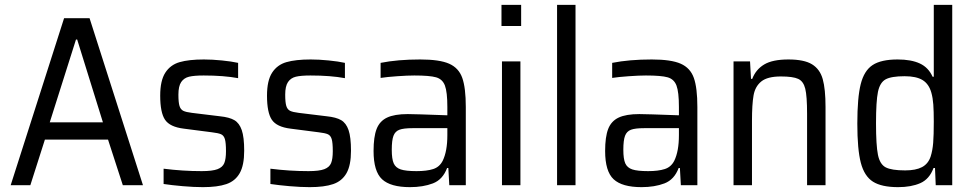

<svg xmlns="http://www.w3.org/2000/svg" viewBox="-20 -763 4019 791"><path d="M486 0 425 -188H165L105 0H24L244 -688H349L569 0ZM298 -600H293L185 -259H404Z M654 -5V-68Q733 -58 811 -58Q855 -58 876 -66Q897 -74 904 -91Q911 -108 911 -140Q911 -175 906.5 -190Q902 -205 890.5 -210Q879 -215 853 -218L737 -233Q680 -240 660 -269.5Q640 -299 640 -369Q640 -431 661 -463.5Q682 -496 720 -507Q758 -518 820 -518Q854 -518 894 -514Q934 -510 961 -504V-441Q902 -452 819 -452Q780 -452 759 -447Q738 -442 726.5 -425Q715 -408 715 -373Q715 -341 719.5 -326.5Q724 -312 735 -306.5Q746 -301 771 -298L886 -284Q925 -280 945.5 -268Q966 -256 976 -227Q986 -198 986 -142Q986 -82 967.5 -49.5Q949 -17 912.5 -4.5Q876 8 816 8Q779 8 733 4Q687 0 654 -5Z M1094 -5V-68Q1173 -58 1251 -58Q1295 -58 1316 -66Q1337 -74 1344 -91Q1351 -108 1351 -140Q1351 -175 1346.5 -190Q1342 -205 1330.5 -210Q1319 -215 1293 -218L1177 -233Q1120 -240 1100 -269.5Q1080 -299 1080 -369Q1080 -431 1101 -463.5Q1122 -496 1160 -507Q1198 -518 1260 -518Q1294 -518 1334 -514Q1374 -510 1401 -504V-441Q1342 -452 1259 -452Q1220 -452 1199 -447Q1178 -442 1166.5 -425Q1155 -408 1155 -373Q1155 -341 1159.5 -326.5Q1164 -312 1175 -306.5Q1186 -301 1211 -298L1326 -284Q1365 -280 1385.5 -268Q1406 -256 1416 -227Q1426 -198 1426 -142Q1426 -82 1407.5 -49.5Q1389 -17 1352.5 -4.5Q1316 8 1256 8Q1219 8 1173 4Q1127 0 1094 -5Z M1519 -141Q1519 -199 1531.5 -231.5Q1544 -264 1574.5 -278.5Q1605 -293 1660 -293Q1688 -293 1823 -288V-322Q1823 -384 1813 -410.5Q1803 -437 1776.5 -444.5Q1750 -452 1687 -452Q1659 -452 1616.5 -449Q1574 -446 1548 -442V-504Q1618 -518 1711 -518Q1791 -518 1830.5 -500.5Q1870 -483 1884.5 -442Q1899 -401 1899 -322V0H1831L1827 -71H1822Q1804 -23 1763.5 -7.5Q1723 8 1669 8Q1589 8 1554 -24.5Q1519 -57 1519 -141ZM1804 -101Q1823 -140 1823 -206V-235H1680Q1643 -235 1625.5 -228.5Q1608 -222 1601 -203.5Q1594 -185 1594 -146Q1594 -108 1602 -90Q1610 -72 1631 -65Q1652 -58 1696 -58Q1738 -58 1764.5 -66.5Q1791 -75 1804 -101Z M2046 -656V-743H2127V-656ZM2048 0V-510H2124V0Z M2275 0V-743H2351V0Z M2473 -141Q2473 -199 2485.5 -231.5Q2498 -264 2528.5 -278.5Q2559 -293 2614 -293Q2642 -293 2777 -288V-322Q2777 -384 2767 -410.5Q2757 -437 2730.5 -444.5Q2704 -452 2641 -452Q2613 -452 2570.5 -449Q2528 -446 2502 -442V-504Q2572 -518 2665 -518Q2745 -518 2784.5 -500.5Q2824 -483 2838.5 -442Q2853 -401 2853 -322V0H2785L2781 -71H2776Q2758 -23 2717.5 -7.5Q2677 8 2623 8Q2543 8 2508 -24.5Q2473 -57 2473 -141ZM2758 -101Q2777 -140 2777 -206V-235H2634Q2597 -235 2579.5 -228.5Q2562 -222 2555 -203.5Q2548 -185 2548 -146Q2548 -108 2556 -90Q2564 -72 2585 -65Q2606 -58 2650 -58Q2692 -58 2718.5 -66.5Q2745 -75 2758 -101Z M3305 -294Q3305 -367 3297.5 -397.5Q3290 -428 3268.5 -438Q3247 -448 3197 -448Q3142 -448 3116.5 -427.5Q3091 -407 3084.5 -370Q3078 -333 3078 -265V0H3002V-510H3070L3074 -438H3079Q3094 -477 3128.5 -497.5Q3163 -518 3228 -518Q3293 -518 3325.5 -498Q3358 -478 3369.5 -437Q3381 -396 3381 -322V0H3305Z M3512 -254Q3512 -361 3526 -416.5Q3540 -472 3575 -495Q3610 -518 3678 -518Q3734 -518 3769.5 -501.5Q3805 -485 3822 -447H3827V-743H3903V0H3835L3832 -71H3826Q3809 -25 3771.5 -8.5Q3734 8 3680 8Q3612 8 3576.5 -14.5Q3541 -37 3526.5 -92Q3512 -147 3512 -254ZM3814 -118Q3822 -143 3824.5 -174.5Q3827 -206 3827 -262Q3827 -305 3825 -332.5Q3823 -360 3817 -381Q3807 -417 3781 -433Q3755 -449 3707 -449Q3652 -449 3628.5 -436Q3605 -423 3597 -384.5Q3589 -346 3589 -255Q3589 -164 3597 -125Q3605 -86 3629 -73.5Q3653 -61 3709 -61Q3753 -61 3778.5 -74.5Q3804 -88 3814 -118Z"/></svg>

Font: Assailand
Style: Regular
Weight: 400
Designer: Hector Gatti with collaboration of the Omnibus-Type team
Foundry: Omnibus-Type
Version: Version 0.072;October 19, 2019;FontCreator 12.0.0.2547 64-bi